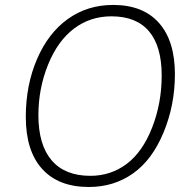

<svg xmlns="http://www.w3.org/2000/svg" viewBox="-20 -744 755 774"><path d="M685.1 -444.8Q685.1 -320.3 639.2 -209.7Q593.3 -99.1 516.1 -44.7Q439 9.8 337.9 9.8Q215.8 9.8 149.9 -63Q84 -135.7 84 -272.9Q84 -400.9 129.4 -506.1Q174.8 -611.3 253.9 -667.7Q333 -724.1 436 -724.1Q556.6 -724.1 620.8 -651.6Q685.1 -579.1 685.1 -444.8ZM429.2 -678.2Q344.2 -678.2 278.6 -628.9Q212.9 -579.6 173.8 -483.4Q134.8 -387.2 134.8 -279.8Q134.8 -160.2 188.2 -97.7Q241.7 -35.2 344.2 -35.2Q426.8 -35.2 490.7 -83.3Q554.7 -131.3 593.3 -229.7Q631.8 -328.1 631.8 -439.9Q631.8 -557.1 580.8 -617.7Q529.8 -678.2 429.2 -678.2Z"/></svg>

Font: CAA NEO Sans Light
Style: Italic
Weight: 300
Italic angle: -12°
Version: Version 1.10